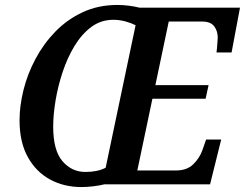

<svg xmlns="http://www.w3.org/2000/svg" viewBox="-20 -745 990 776"><path d="M309 11Q238 11 181.5 -20Q125 -51 92 -111Q59 -171 59 -259Q59 -317 75 -381.5Q91 -446 123.5 -507Q156 -568 203.5 -617Q251 -666 314 -695.5Q377 -725 455 -725Q477 -725 500.5 -722Q524 -719 544 -714H950L916 -533H855Q856 -537 857 -550.5Q858 -564 859 -577Q860 -590 860 -593Q860 -620 845.5 -639Q831 -658 796 -658H662L608 -401H823L811 -346H596L535 -56H691Q735 -56 760.5 -80.5Q786 -105 798 -138L813 -181H874L829 0H402Q382 5 357 8Q332 11 309 11ZM325 -50Q374 -50 407 -67L528 -643Q513 -651 488.5 -658Q464 -665 438 -665Q388 -665 349 -636Q310 -607 281 -559Q252 -511 233 -453.5Q214 -396 204.5 -338.5Q195 -281 195 -233Q195 -137 232.5 -93.5Q270 -50 325 -50Z"/></svg>

Font: Noto Serif SemiCondensed SemiBold
Style: Italic
Weight: 600
Width: 4
Italic angle: -12°
Designer: Monotype Design Team
Foundry: Monotype Imaging Inc.
Version: Version 2.014; ttfautohint (v1.8.4.7-5d5b)